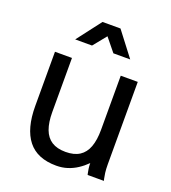

<svg xmlns="http://www.w3.org/2000/svg" viewBox="-134 -823 832 932"><g transform="rotate(20 282.0 -357.0)"><path d="M156.2 -507.8H68.4V-228.5Q68.4 -111.3 116.2 -50.8Q164.1 9.8 262.7 9.8Q293.5 9.8 320.1 1.2Q346.7 -7.3 370.1 -22.7Q393.6 -38.1 414.1 -58.6Q414.1 -43.9 416 -30.5Q418 -17.1 419.9 -8.5Q421.9 0 421.9 0H505.9Q505.9 0 503.4 -10Q501 -20 498.5 -38.6Q496.1 -57.1 496.1 -82V-507.8H408.2V-228.5Q408.2 -175.3 395 -139.6Q381.8 -104 354 -86.2Q326.2 -68.4 282.2 -68.4Q238.3 -68.4 210.4 -86.2Q182.6 -104 169.4 -139.6Q156.2 -175.3 156.2 -228.5ZM337.4 -597.7H424.3L328.6 -722.7H235.8ZM227.1 -597.7 328.6 -722.7H235.8L140.1 -597.7Z"/></g></svg>

Font: Giphurs SC
Style: Regular
Weight: 400
Version: Version 0.920